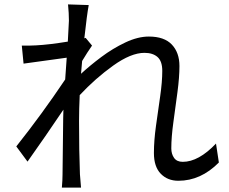

<svg xmlns="http://www.w3.org/2000/svg" viewBox="-20 -814 1040 872"><path d="M293 -720Q293 -753 289 -794L383 -791Q375 -749 363 -640L369 -642L398 -607Q377 -577 353 -537L348 -479Q388 -516 440 -555Q492 -594 549 -621Q606 -648 656 -648Q726 -648 760.5 -611.5Q795 -575 795 -514Q795 -464 786 -396Q777 -328 767.5 -259.5Q758 -191 758 -140Q758 -115 770.5 -97Q783 -79 810 -79Q882 -79 961 -162L974 -76Q892 7 790 7Q741 7 710 -25Q679 -57 679 -119Q679 -175 688.5 -243Q698 -311 707.5 -377Q717 -443 717 -492Q717 -536 695.5 -555Q674 -574 636 -574Q575 -574 494 -516Q413 -458 342 -382Q339 -318 339 -264Q339 -128 343 -23Q345 7 348 38H261Q264 3 264 -21Q265 -139 267 -277L268 -316Q186 -194 105 -80L54 -149Q170 -295 276 -453L283 -552L87 -525L79 -607Q110 -606 144 -608Q202 -611 288 -625Z"/></svg>

Font: Gothic Nguyen
Style: Regular
Weight: 400
Designer: MORI Takayuki
Version: Version 1.220;July 21, 2023;FontCreator 14.0.0.2814 64-bit